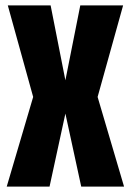

<svg xmlns="http://www.w3.org/2000/svg" viewBox="-20 -695 490 715"><path d="M5 0 103.5 -334 9 -675H168.5L223.5 -396L279 -675H438.5L343.5 -334L442 0H282.5L223.5 -272L164.5 0Z"/></svg>

Font: Anybody Condensed Regular
Style: Bold
Weight: 700
Width: 3
Designer: Tyler Finck
Foundry: Etcetera Type Company
Version: Version 1.010; ttfautohint (v1.8.3) -l 8 -r 50 -G 200 -x 14 